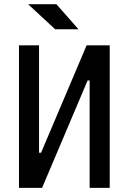

<svg xmlns="http://www.w3.org/2000/svg" viewBox="-20 -914 626 934"><path d="M72.3 0V-693.4H169.9V-170.9H179.7L401.4 -693.4H513.7V0H416V-522.5H406.2L184.6 0ZM248.5 -771.5 116.7 -893.6H254.4L361.8 -771.5Z"/></svg>

Font: CaskaydiaMono NF
Style: Regular
Weight: 400
Designer: Aaron Bell
Foundry: Saja Typeworks
Version: Version 2111.001; ttfautohint (v1.8.4);Nerd Fonts 3.1.1